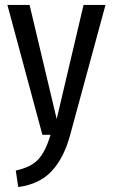

<svg xmlns="http://www.w3.org/2000/svg" viewBox="-20 -547 458 779"><path d="M264 3Q239 94 190 147Q141 200 54 212L44 145Q107 131 136 99Q165 67 185 0H152L10 -527H100L210 -64L319 -527H408Z"/></svg>

Font: Fira Sans Extra Condensed
Style: Regular
Weight: 400
Width: 1
Designer: Carrois Corporate & Edenspiekermann AG
Foundry: Carrois Corporate GbR & Edenspiekermann AG
Version: Version 4.203